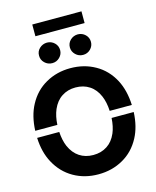

<svg xmlns="http://www.w3.org/2000/svg" viewBox="-154 -1194 1057 1305"><g transform="rotate(-15 374.5 -541.0)"><path d="M34.2 -387.7Q38.6 -491.7 78.6 -566.4Q123 -649.9 200.7 -693.4Q277.8 -737.3 374 -737.3Q470.7 -737.3 547.9 -693.4Q625.5 -649.9 669.9 -566.4Q709.5 -491.2 713.9 -387.7H558.1Q555.2 -448.7 536.1 -493.7Q513.7 -546.9 471.7 -574.2Q430.2 -601.6 374 -601.6Q318.8 -601.6 277.3 -574.2Q235.8 -547.4 212.4 -493.7Q192.9 -447.8 189.9 -387.7ZM200.7 -34.7Q123 -79.1 78.6 -162.1Q38.6 -235.8 34.2 -337.9H189.9Q193.8 -277.3 212.4 -233.9Q236.3 -180.7 277.3 -153.8Q318.8 -126.5 374 -126.5Q430.2 -126.5 471.7 -153.8Q513.2 -180.7 536.1 -233.9Q554.7 -277.8 558.1 -337.9H713.9Q709.5 -235.8 669.9 -161.6Q625.5 -78.1 547.9 -34.7Q470.7 9.3 374 9.3Q277.3 9.3 200.7 -34.7ZM266.1 -801.8Q234.9 -801.8 212.9 -823.2Q190.9 -844.7 191.4 -874Q190.9 -904.3 212.9 -925Q234.9 -945.8 266.1 -946.3Q296.9 -945.8 318.4 -925Q339.8 -904.3 339.8 -874Q339.8 -844.7 318.1 -823.2Q296.4 -801.8 266.1 -801.8ZM408.2 -874Q408.2 -904.3 429.9 -925Q451.7 -945.8 482.9 -946.3Q513.7 -945.8 535.2 -925Q556.6 -904.3 556.6 -874Q556.6 -844.7 535.2 -823.2Q513.7 -801.8 482.9 -801.8Q452.1 -801.8 430.2 -823.2Q408.2 -844.7 408.2 -874ZM201.7 -1090.8H547.9V-1008.3H201.7Z"/></g></svg>

Font: Inter Tight Stencil
Style: Bold
Weight: 700
Designer: Rasmus Andersson
Foundry: rsms
Version: Version 3.004;Glyphs 3.1.2 (3151)